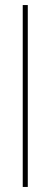

<svg xmlns="http://www.w3.org/2000/svg" viewBox="-20 -740 200 760"><path d="M70 0V-720H90V0Z"/></svg>

Font: DM Sans 16pt Thin
Style: Regular
Weight: 250
Version: Version 4.004;gftools[0.9.30]